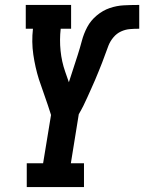

<svg xmlns="http://www.w3.org/2000/svg" viewBox="-20 -755 582 775"><path d="M88 0V-96H154L186 -291L173 -331L137 -435Q122 -483 114.5 -534.5Q107 -586 113 -639H84V-735H267V-639H225Q220 -594 224.5 -550Q229 -506 243 -466L258 -423Q267 -451 276 -478.5Q285 -506 294 -534Q303 -562 310.5 -590.5Q318 -619 332 -645.5Q346 -672 370.5 -692.5Q395 -713 423 -722.5Q451 -732 479.5 -733.5Q508 -735 536 -735H542V-639H540Q522 -639 504 -637.5Q486 -636 468.5 -628Q451 -620 438 -604.5Q425 -589 418 -571.5Q411 -554 405 -536.5Q399 -519 392 -501.5Q385 -484 378 -466.5Q371 -449 363.5 -431.5Q356 -414 348 -396.5Q340 -379 332.5 -362Q325 -345 316.5 -328Q308 -311 298 -294L266 -96H319V0Z"/></svg>

Font: Iosevka Curly Slab
Style: Bold Italic
Weight: 700
Italic angle: -9°
Monospace: yes
Designer: Belleve Invis
Foundry: Belleve Invis
Version: Version 22.1.2; ttfautohint (v1.8.4)